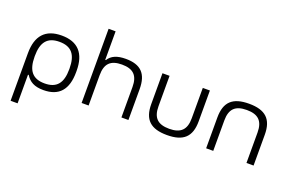

<svg xmlns="http://www.w3.org/2000/svg" viewBox="-109 -1119 2618 1727"><g transform="rotate(20 1200.0 -255.0)"><path d="M540 -244V-256C540 -422 463 -509 307 -509C151 -509 74 -422 74 -256V200H141V-74H148C182 -20 229 9 317 9C467 9 540 -76 540 -244ZM141 -247V-253C141 -386 192 -449 307 -449C422 -449 473 -386 473 -253V-247C473 -114 422 -51 307 -51C192 -51 141 -114 141 -247Z M681 -710V0H748V-291C748 -401 797 -449 905 -449C1013 -449 1062 -401 1062 -291V0H1129V-295C1129 -443 1063 -509 920 -509C837 -509 784 -486 754 -437H748V-710Z M1273 -205C1273 -56 1344 9 1500 9C1656 9 1727 -56 1727 -205V-500H1659V-209C1659 -99 1609 -51 1500 -51C1390 -51 1341 -99 1341 -209V-500H1273Z M1873 -295V0H1941V-291C1941 -401 1990 -449 2100 -449C2209 -449 2259 -401 2259 -291V0H2327V-295C2327 -444 2256 -509 2100 -509C1944 -509 1873 -444 1873 -295Z"/></g></svg>

Font: LT Wave Mono Light
Style: Regular
Weight: 300
Designer: Daniel Lyons
Version: Version 2.5 (Glyphs App)